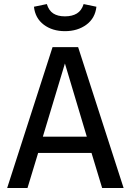

<svg xmlns="http://www.w3.org/2000/svg" viewBox="-20 -943 655 963"><path d="M439 -175.9H171.3L117.9 0H15.9L243.6 -706.7H371.8L600 0H492.3ZM194.9 -257.4H415.4L305.6 -624.6ZM305.6 -786.7Q242.6 -786.7 199.5 -819.2Q156.4 -851.8 150.3 -909.2L214.9 -922.6Q225.1 -889.7 247.4 -875.4Q269.7 -861 305.6 -861Q342.1 -861 365.6 -875.4Q389.2 -889.7 399.5 -922.6L463.6 -909.2Q457.4 -851.8 413.3 -819.2Q369.2 -786.7 305.6 -786.7Z"/></svg>

Font: Fira Code Retina
Style: Regular
Weight: 450
Monospace: yes
Designer: Carrois Corporate, Edenspiekermann AG, Nikita Prokopov
Foundry: Carrois Corporate, Edenspiekermann AG, Nikita Prokopov
Version: Version 6.002